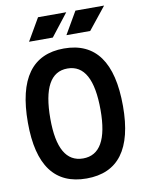

<svg xmlns="http://www.w3.org/2000/svg" viewBox="-97 -961 780 1037"><g transform="rotate(-10 293.0 -442.5)"><path d="M293 9.8C466.3 9.8 553.7 -106.4 553.7 -341.8C553.7 -583 466.3 -703.1 293 -703.1C119.6 -703.1 32.2 -583 32.2 -341.8C32.2 -106.4 119.6 9.8 293 9.8ZM293 -100.1C201.2 -100.1 155.3 -180.2 155.3 -341.8C155.3 -509.8 201.2 -593.3 293 -593.3C384.8 -593.3 430.7 -509.8 430.7 -341.8C430.7 -180.2 384.8 -100.1 293 -100.1ZM319.3 -771.5H449.7L547.4 -893.6H390.1ZM114.3 -771.5H244.6L339.8 -893.6H185.1Z"/></g></svg>

Font: Cascadia Code NF SemiBold
Style: Regular
Weight: 600
Monospace: yes
Designer: Aaron Bell
Foundry: Saja Typeworks
Version: Version 2404.023